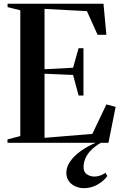

<svg xmlns="http://www.w3.org/2000/svg" viewBox="-20 -763 654 1026"><path d="M88.5 -36V-708L20.5 -725V-743H533L548.5 -577H501.5L444.5 -703.5L218 -715.5V-393L370.5 -401L400 -505.5H426V-252.5H400L370.5 -362.5L218 -369V-26.5L473.5 -47.5L548.5 -205L598 -192L559.5 0H20V-18ZM427.5 242.5Q406.5 242.5 385 233.8Q363.5 225 349 206.5Q334.5 188 334.5 159.5Q334.5 130 354.5 100.5Q374.5 71 410.5 44.8Q446.5 18.5 494 -1L505 -5L520.5 -1Q484.5 20 464 42.2Q443.5 64.5 435 86.5Q426.5 108.5 426.5 130Q426.5 156.5 444.5 168.5Q462.5 180.5 484 180.5Q500.5 180.5 516 175Q531.5 169.5 543.5 160L553.5 177.5Q537 202 503.2 222.2Q469.5 242.5 427.5 242.5Z"/></svg>

Font: Merriweather 144pt SemiBold
Style: Regular
Weight: 600
Version: Version 2.100